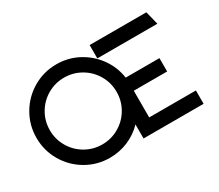

<svg xmlns="http://www.w3.org/2000/svg" viewBox="-124 -973 1418 1246"><g transform="rotate(-30 585.0 -350.0)"><path d="M390 -700Q477 -700 551.5 -660.5Q626 -621 675.5 -552.5Q725 -484 737 -400H990V-300H740V-100H1090V0H640V-105Q592 -55 527 -27.5Q462 0 390 0Q295 0 214.5 -47Q134 -94 87 -174.5Q40 -255 40 -350Q40 -445 87 -525.5Q134 -606 214.5 -653Q295 -700 390 -700ZM390 -100Q458 -100 515.5 -133.5Q573 -167 606.5 -224.5Q640 -282 640 -350Q640 -418 606.5 -475.5Q573 -533 515.5 -566.5Q458 -600 390 -600Q322 -600 264.5 -566.5Q207 -533 173.5 -475.5Q140 -418 140 -350Q140 -282 173.5 -224.5Q207 -167 264.5 -133.5Q322 -100 390 -100ZM640 -700H1065L1090 -600H640Z"/></g></svg>

Font: SB Skate blade
Style: Regular
Weight: 400
Designer: Valerio Brotto (Silverblur_type)
Version: Version 1.003